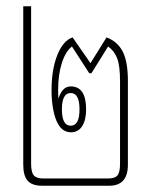

<svg xmlns="http://www.w3.org/2000/svg" viewBox="-20 -591 478 611"><path d="M113 0Q82 0 68 -16Q54 -32 54 -67V-571H79V-70Q79 -43 87.5 -33Q96 -23 118 -23H323Q346 -23 354 -33Q362 -43 362 -70V-332Q362 -383 352.5 -406.5Q343 -430 324 -443L271 -358H264L209 -443Q189 -428 177 -391Q165 -354 165 -304Q165 -291 166 -277Q178 -316 205 -316Q254 -316 254 -243Q254 -209 241.5 -189.5Q229 -170 206 -170Q180 -170 165 -196Q155 -213 149.5 -241.5Q144 -270 144 -303Q144 -370 162.5 -416Q181 -462 211 -472L268 -390L319 -472Q354 -459 370.5 -427Q387 -395 387 -333V-67Q387 0 328 0ZM205 -191Q233 -191 233 -243Q233 -295 205 -295Q177 -295 177 -243Q177 -191 205 -191Z"/></svg>

Font: Noto Sans Thai Looped UI Condensed Thin
Style: Regular
Weight: 100
Width: 3
Designer: Cadson Demak Team
Foundry: Cadson Demak Co., Ltd.
Version: Version 1.000; ttfautohint (v1.8.4.7-5d5b)